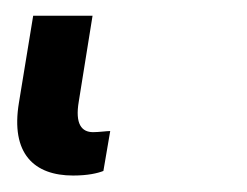

<svg xmlns="http://www.w3.org/2000/svg" viewBox="-20 23 307 239"><path d="M71 241.5C89.5 241.5 101.6 238.6 108.7 235.8L117.2 186.1C112.9 186.1 103 187.5 95.9 187.5C81.7 187.5 73.2 177.6 78.1 149.1L95.2 42.6H21.3L3.6 150.6C-7.1 214.5 22.7 241.5 71 241.5Z"/></svg>

Font: Magic Ui Pro
Style: Italic
Weight: 400
Italic angle: -9.39999°
Designer: Stefan Endress, Andreas Faust
Version: Version 1.000;FEAKit 1.0